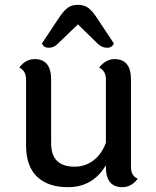

<svg xmlns="http://www.w3.org/2000/svg" viewBox="-20 -767 646 796"><path d="M219 -585Q203 -569 182 -569Q161 -569 154 -587L223 -691Q242 -720 259 -733.5Q276 -747 303 -747Q330 -747 347 -733.5Q364 -720 383 -691L452 -587Q445 -569 424 -569Q403 -569 386 -585L303 -666ZM523 -437V-74Q523 -38 551 -26Q525 9 487 9Q419 9 419 -75V-82Q365 9 262 9Q179 9 133.5 -34.5Q88 -78 88 -165V-438Q88 -473 60 -487Q86 -522 124 -522Q192 -522 192 -437V-173Q192 -76 289 -76Q333 -76 367 -101.5Q401 -127 419 -175V-438Q419 -473 391 -487Q419 -522 455 -522Q523 -522 523 -437Z"/></svg>

Font: Laila Medium
Style: Regular
Weight: 500
Designer: Hitesh Malaviya
Foundry: Indian Type Foundry
Version: Version 1.302;PS 1.0;hotconv 1.0.78;makeotf.lib2.5.61930; tt